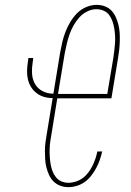

<svg xmlns="http://www.w3.org/2000/svg" viewBox="-20 -763 540 791"><path d="M262 8Q244 8 228 2Q212 -4 200.5 -15.5Q189 -27 182 -42.5Q175 -58 171 -74Q167 -90 166 -107.5Q165 -125 165 -142.5Q165 -160 167.5 -178Q170 -196 173 -213L197 -359Q178 -359 161 -364Q144 -369 130.5 -379.5Q117 -390 108 -404.5Q99 -419 95 -436Q91 -453 91.5 -471.5Q92 -490 95 -509L97 -524H117L115 -509Q111 -485 112 -461Q113 -437 124 -417.5Q135 -398 155.5 -387.5Q176 -377 200 -377L228 -548Q232 -570 237 -591Q242 -612 250 -632.5Q258 -653 270 -673Q282 -693 298 -709Q314 -725 335.5 -734Q357 -743 378 -743Q396 -743 412 -737Q428 -731 439 -719.5Q450 -708 457 -692.5Q464 -677 468 -660.5Q472 -644 473 -627Q474 -610 473.5 -592.5Q473 -575 471 -557Q469 -539 466 -522L439 -358H216L192 -210Q189 -195 187 -179.5Q185 -164 184.5 -148.5Q184 -133 185 -117.5Q186 -102 188.5 -87Q191 -72 196 -58.5Q201 -45 210 -33.5Q219 -22 232.5 -16Q246 -10 262 -10Q277 -10 292.5 -15Q308 -20 321 -29.5Q334 -39 344 -52.5Q354 -66 361 -80Q368 -94 373 -109Q378 -124 381 -139H401Q397 -121 391 -104Q385 -87 376.5 -71Q368 -55 356.5 -40Q345 -25 330 -14Q315 -3 297 2.5Q279 8 262 8ZM219 -376H422L447 -525Q449 -540 451 -555.5Q453 -571 454 -586.5Q455 -602 454 -617.5Q453 -633 450.5 -647.5Q448 -662 443 -676Q438 -690 429.5 -701.5Q421 -713 407 -719Q393 -725 377 -725Q358 -725 339.5 -716Q321 -707 307 -691.5Q293 -676 283 -658Q273 -640 266.5 -621.5Q260 -603 255.5 -584Q251 -565 247 -545Z"/></svg>

Font: Iosevka Curly Thin Oblique
Style: Regular
Weight: 100
Italic angle: -9°
Monospace: yes
Designer: Belleve Invis
Foundry: Belleve Invis
Version: Version 11.1.0; ttfautohint (v1.8.3)